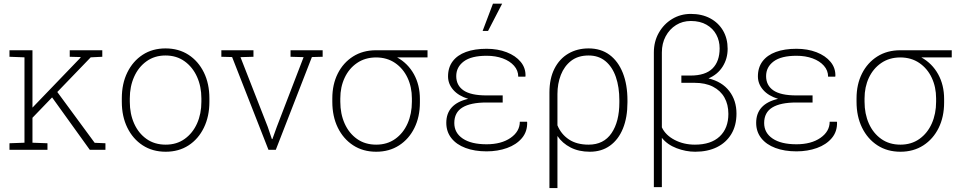

<svg xmlns="http://www.w3.org/2000/svg" viewBox="-20 -795 5120 1019"><path d="M147.5 -165 132.3 -203.1 407.7 -489.3V-492.2L350.1 -493.7V-528.3H522.9V-493.7L461.4 -490.7ZM30.3 0V-34.7L109.9 -37.6V-490.7L30.3 -493.7V-528.3H152.3V-37.6L231.9 -34.7V0ZM456.5 0 246.1 -292.5 272 -323.2 482.4 -37.1 539.6 -34.7V0Z M859.4 10.3Q789.6 10.3 737.3 -23.7Q685.1 -57.6 655.8 -117.4Q626.5 -177.2 626.5 -254.9V-272.9Q626.5 -351.1 655.8 -410.6Q685.1 -470.2 737.1 -504.2Q789.1 -538.1 858.4 -538.1Q928.2 -538.1 980.5 -504.2Q1032.7 -470.2 1062 -410.6Q1091.3 -351.1 1091.3 -272.9V-254.9Q1091.3 -177.2 1062 -117.2Q1032.7 -57.1 980.7 -23.4Q928.7 10.3 859.4 10.3ZM859.4 -27.3Q918 -27.3 960.4 -57.9Q1002.9 -88.4 1025.9 -139.9Q1048.8 -191.4 1048.8 -254.9V-272.9Q1048.8 -335.9 1025.6 -387.5Q1002.4 -439 959.7 -469.7Q917 -500.5 858.4 -500.5Q800.3 -500.5 757.6 -469.7Q714.8 -439 691.9 -387.5Q668.9 -335.9 668.9 -272.9V-254.9Q668.9 -190.9 691.9 -139.4Q714.8 -87.9 757.6 -57.6Q800.3 -27.3 859.4 -27.3Z M1404.8 0 1211.9 -492.2 1154.8 -493.7V-528.3H1325.2V-493.7L1256.3 -491.7L1400.9 -122.1L1422.9 -57.1H1425.8L1449.2 -122.1L1591.3 -491.7L1522 -493.7V-528.3H1692.4V-493.7L1635.3 -492.2L1443.8 0Z M1976.6 10.3Q1906.7 10.3 1854.5 -23.7Q1802.2 -57.6 1772.9 -117.4Q1743.7 -177.2 1743.7 -254.9V-272.9Q1743.7 -347.2 1772.7 -404.8Q1801.8 -462.4 1854 -495.4Q1906.2 -528.3 1975.6 -528.3H2249V-490.2H2087.9Q2145 -458.5 2176.8 -401.1Q2208.5 -343.8 2208.5 -269.5V-251Q2208.5 -174.8 2179.4 -116Q2150.4 -57.1 2098.1 -23.4Q2045.9 10.3 1976.6 10.3ZM1976.6 -27.3Q2034.7 -27.3 2077.4 -57.6Q2120.1 -87.9 2143.1 -139.6Q2166 -191.4 2166 -254.9V-272.9Q2166 -333 2142.8 -382.3Q2119.6 -431.6 2076.7 -460.9Q2033.7 -490.2 1975.1 -490.2Q1917 -489.7 1874.5 -460.4Q1832 -431.2 1809.1 -382.1Q1786.1 -333 1786.1 -272.9V-254.9Q1786.1 -190.9 1809.1 -139.4Q1832 -87.9 1874.8 -57.6Q1917.5 -27.3 1976.6 -27.3Z M2562.5 8.3Q2499 8.3 2450.7 -9.8Q2402.3 -27.8 2375.5 -62Q2348.6 -96.2 2348.6 -143.1Q2348.6 -243.2 2464.8 -270.5Q2413.6 -286.1 2385.7 -317.9Q2357.9 -349.6 2357.9 -389.6Q2357.9 -437 2382.6 -469.7Q2407.2 -502.4 2453.1 -519.3Q2499 -536.1 2562.5 -536.1Q2621.6 -536.1 2668.9 -517.8Q2716.3 -499.5 2743.4 -466.8Q2770.5 -434.1 2769 -391.1L2768.1 -388.2H2730.5Q2730.5 -420.9 2708.3 -446Q2686 -471.2 2648.2 -485.1Q2610.4 -499 2562.5 -499Q2481.4 -499 2441.4 -469Q2401.4 -439 2401.4 -391.1Q2401.4 -341.8 2440.2 -315.2Q2479 -288.6 2562 -288.6H2647.9V-251H2562Q2477.5 -251 2434.3 -224.6Q2391.1 -198.2 2391.1 -142.1Q2391.1 -89.8 2436 -59.6Q2481 -29.3 2562.5 -29.3Q2640.6 -29.3 2689.7 -63.2Q2738.8 -97.2 2738.8 -148.9H2776.9L2777.8 -146Q2779.3 -96.7 2750 -62Q2720.7 -27.3 2671.1 -9.5Q2621.6 8.3 2562.5 8.3ZM2541.5 -630.9 2596.2 -775.4H2645L2570.3 -630.9Z M2896 203.1V-303.7Q2896 -377.9 2922.6 -430.4Q2949.2 -482.9 2996.3 -510.5Q3043.5 -538.1 3104 -538.1Q3168.9 -538.1 3214.8 -504.2Q3260.7 -470.2 3285.4 -408.2Q3310.1 -346.2 3310.1 -262.2V-252Q3310.1 -171.4 3286.1 -112.8Q3262.2 -54.2 3217.5 -22Q3172.9 10.3 3110.4 10.3Q3052.2 10.3 3008.3 -12.2Q2964.4 -34.7 2938.5 -73.2V203.1ZM3104 -27.3Q3184.1 -27.3 3225.6 -88.4Q3267.1 -149.4 3267.1 -252V-262.2Q3267.1 -333 3248.5 -386.5Q3230 -439.9 3193.6 -470.2Q3157.2 -500.5 3104 -500.5Q3047.9 -500.5 3011.2 -472.2Q2974.6 -443.8 2956.5 -397.2Q2938.5 -350.6 2938.5 -295.9V-129.9Q2958 -82.5 2999.5 -54.9Q3041 -27.3 3104 -27.3Z M3450.2 198.2V-516.6Q3450.2 -574.7 3476.6 -621.1Q3502.9 -667.5 3547.4 -694.3Q3591.8 -721.2 3646.5 -721.2Q3705.1 -721.2 3749 -697.8Q3793 -674.3 3817.4 -632.6Q3841.8 -590.8 3841.8 -536.1Q3841.8 -483.4 3815.2 -441.4Q3788.6 -399.4 3740.2 -378.9Q3812.5 -361.3 3850.6 -311.5Q3888.7 -261.7 3888.7 -192.4Q3888.7 -128.9 3861.3 -83.5Q3834 -38.1 3784.9 -13.9Q3735.8 10.3 3669.9 10.3Q3620.1 10.3 3570.8 -8.5Q3521.5 -27.3 3492.7 -63.5V198.2ZM3668 -27.3Q3753.4 -27.3 3799.6 -70.8Q3845.7 -114.3 3845.7 -190.4Q3845.7 -240.7 3824.7 -277.6Q3803.7 -314.5 3763.7 -335Q3723.6 -355.5 3666 -355.5H3596.2V-394H3644.5Q3723.6 -394 3761.5 -431.6Q3799.3 -469.2 3799.3 -538.6Q3799.3 -578.1 3781.7 -611.1Q3764.2 -644 3729.7 -663.8Q3695.3 -683.6 3646.5 -683.6Q3602.5 -683.6 3567.9 -661.9Q3533.2 -640.1 3512.9 -602.3Q3492.7 -564.5 3492.7 -516.6V-119.1Q3512.2 -77.6 3560.3 -52.5Q3608.4 -27.3 3668 -27.3Z M4207 8.3Q4143.6 8.3 4095.2 -9.8Q4046.9 -27.8 4020 -62Q3993.2 -96.2 3993.2 -143.1Q3993.2 -243.2 4109.4 -270.5Q4058.1 -286.1 4030.3 -317.9Q4002.4 -349.6 4002.4 -389.6Q4002.4 -437 4027.1 -469.7Q4051.8 -502.4 4097.7 -519.3Q4143.6 -536.1 4207 -536.1Q4266.1 -536.1 4313.5 -517.8Q4360.8 -499.5 4387.9 -466.8Q4415 -434.1 4413.6 -391.1L4412.6 -388.2H4375Q4375 -420.9 4352.8 -446Q4330.6 -471.2 4292.7 -485.1Q4254.9 -499 4207 -499Q4126 -499 4085.9 -469Q4045.9 -439 4045.9 -391.1Q4045.9 -341.8 4084.7 -315.2Q4123.5 -288.6 4206.5 -288.6H4292.5V-251H4206.5Q4122.1 -251 4078.9 -224.6Q4035.6 -198.2 4035.6 -142.1Q4035.6 -89.8 4080.6 -59.6Q4125.5 -29.3 4207 -29.3Q4285.2 -29.3 4334.2 -63.2Q4383.3 -97.2 4383.3 -148.9H4421.4L4422.4 -146Q4423.8 -96.7 4394.5 -62Q4365.2 -27.3 4315.7 -9.5Q4266.1 8.3 4207 8.3Z M4758.8 10.3Q4689 10.3 4636.7 -23.7Q4584.5 -57.6 4555.2 -117.4Q4525.9 -177.2 4525.9 -254.9V-272.9Q4525.9 -347.2 4554.9 -404.8Q4584 -462.4 4636.2 -495.4Q4688.5 -528.3 4757.8 -528.3H5031.2V-490.2H4870.1Q4927.2 -458.5 4959 -401.1Q4990.7 -343.8 4990.7 -269.5V-251Q4990.7 -174.8 4961.7 -116Q4932.6 -57.1 4880.4 -23.4Q4828.1 10.3 4758.8 10.3ZM4758.8 -27.3Q4816.9 -27.3 4859.6 -57.6Q4902.3 -87.9 4925.3 -139.6Q4948.2 -191.4 4948.2 -254.9V-272.9Q4948.2 -333 4925 -382.3Q4901.9 -431.6 4858.9 -460.9Q4815.9 -490.2 4757.3 -490.2Q4699.2 -489.7 4656.7 -460.4Q4614.3 -431.2 4591.3 -382.1Q4568.4 -333 4568.4 -272.9V-254.9Q4568.4 -190.9 4591.3 -139.4Q4614.3 -87.9 4657 -57.6Q4699.7 -27.3 4758.8 -27.3Z"/></svg>

Font: Roboto Slab ExtraLight
Style: Regular
Weight: 250
Designer: Google
Version: Version 2.000; ttfautohint (v1.8.1.43-b0c9)